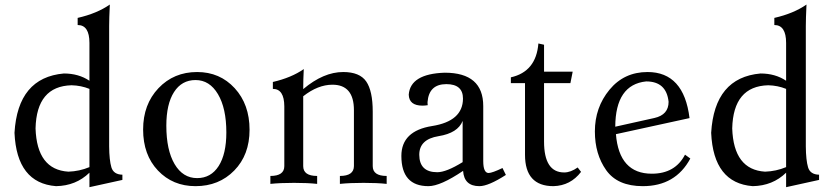

<svg xmlns="http://www.w3.org/2000/svg" viewBox="-20 -793 3600 828"><path d="M274.9 -52.7Q322.3 -54.2 365.7 -72.3V-409.7Q329.6 -424.3 288.6 -425.3Q137.7 -421.4 133.3 -239.3Q139.2 -61 274.9 -52.7ZM365.7 14.2V-48.3Q307.6 8.3 221.7 9.8Q52.2 -3.4 42.5 -220.2Q56.6 -458.5 255.4 -476.1Q318.8 -476.1 365.7 -444.8V-607.9Q365.7 -685.1 314.9 -685.1V-715.8Q398.4 -734.9 453.6 -773.4Q450.7 -712.9 450.7 -680.7V-161.6Q451.2 -102.1 460.4 -71.3Q469.7 -40.5 507.8 -39.6V-17.1Z M830.1 -24.9Q889.6 -24.9 922.9 -76.9Q956.1 -128.9 956.1 -221.7Q956.1 -326.2 919.9 -387Q883.8 -447.8 823.2 -447.8Q763.7 -447.8 730.5 -396Q697.3 -344.2 697.3 -251Q697.3 -146 732.9 -85.4Q768.6 -24.9 830.1 -24.9ZM823.2 9.8Q725.1 9.8 661.1 -57.6Q597.2 -125 597.2 -234.4Q597.2 -342.8 663.3 -412.6Q729.5 -482.4 830.1 -482.4Q928.2 -482.4 992.2 -412.6Q1056.2 -342.8 1056.2 -233.4Q1056.2 -125 990.2 -57.6Q924.3 9.8 823.2 9.8Z M1647.5 0Q1606.9 -4.4 1547.9 -4.4Q1488.8 -4.4 1445.8 0V-34.2Q1505.9 -34.2 1506.3 -76.7V-317.9Q1506.3 -427.7 1413.6 -427.7Q1351.1 -427.7 1287.6 -377.9V-76.7Q1287.6 -34.2 1347.7 -34.2V0Q1307.1 -4.4 1248 -4.4Q1189 -4.4 1146 0V-34.2Q1206.1 -34.2 1206.1 -76.7V-334.5Q1205.6 -409.7 1156.7 -409.7V-439.5Q1236.8 -458 1290 -495.1Q1287.6 -448.7 1287.6 -408.7Q1375 -482.4 1460 -482.4Q1531.2 -482.4 1559.3 -441.7Q1587.4 -400.9 1587.4 -311.5V-76.7Q1587.4 -34.2 1647.5 -34.2Z M1865.7 -50.3Q1904.8 -50.3 1975.1 -93.8V-271.5Q1954.6 -219.2 1871.3 -205.8Q1788.1 -192.4 1788.1 -125.5Q1788.6 -50.3 1865.7 -50.3ZM2047.4 9.8Q1981.4 9.8 1977.1 -56.2Q1879.4 9.8 1827.6 9.8Q1710.9 9.8 1710.9 -120.6Q1710.9 -228.5 1843.5 -249.5Q1976.1 -270.5 1976.6 -367.7Q1976.6 -430.2 1904.8 -430.2Q1829.6 -430.2 1823.7 -352.5Q1823.7 -343.3 1824.7 -339.4Q1812 -337.4 1802.2 -337.4Q1744.1 -337.4 1742.7 -384.8Q1749.5 -474.6 1897.9 -479.5Q2064 -479.5 2064 -335.4V-98.6Q2064 -46.9 2087.4 -46.9Q2103 -47.4 2147 -68.4L2161.6 -38.6Q2086.4 9.8 2047.4 9.8Z M2366.7 9.8Q2244.1 9.8 2244.1 -125.5V-434.6H2183.1V-459.5Q2292 -483.9 2301.8 -605.5L2326.2 -600.1V-483.9H2449.7L2439.9 -434.6H2326.2V-182.6Q2326.2 -49.3 2413.1 -49.3Q2440.9 -49.3 2471.2 -70.8L2485.8 -51.8Q2440.4 7.8 2366.7 9.8Z M2752 9.8Q2643.1 9.8 2594.2 -59.1Q2545.4 -127.9 2545.4 -226.1Q2545.4 -329.6 2608.4 -406Q2671.4 -482.4 2772.5 -482.4Q2929.2 -482.4 2953.6 -283.7L2636.2 -214.4Q2649.9 -43.9 2791 -43.9Q2891.6 -43.9 2934.1 -126L2957 -109.4Q2893.1 9.8 2752 9.8ZM2633.3 -246.6 2802.2 -284.2Q2863.3 -297.9 2863.3 -354Q2854 -441.9 2766.6 -441.9Q2634.3 -428.2 2633.3 -246.6Z M3279.3 -52.7Q3326.7 -54.2 3370.1 -72.3V-409.7Q3334 -424.3 3293 -425.3Q3142.1 -421.4 3137.7 -239.3Q3143.6 -61 3279.3 -52.7ZM3370.1 14.2V-48.3Q3312 8.3 3226.1 9.8Q3056.6 -3.4 3046.9 -220.2Q3061 -458.5 3259.8 -476.1Q3323.2 -476.1 3370.1 -444.8V-607.9Q3370.1 -685.1 3319.3 -685.1V-715.8Q3402.8 -734.9 3458 -773.4Q3455.1 -712.9 3455.1 -680.7V-161.6Q3455.6 -102.1 3464.8 -71.3Q3474.1 -40.5 3512.2 -39.6V-17.1Z"/></svg>

Font: Almanac
Style: Regular
Weight: 400
Designer: Eden's Almanac
Version: Version 3.501;March 28, 2021;FontCreator 13.0.0.2683 64-bit